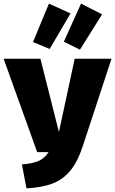

<svg xmlns="http://www.w3.org/2000/svg" viewBox="-42 -1020 635 1059"><path d="M416 -218Q387 -129 346.5 -79.5Q306 -30 248.5 -8Q191 14 104 19L79 -113Q139 -118 171.5 -132.5Q204 -147 226 -181H163L-22 -696H181L283 -292L370 -696H573ZM228 -1000 347 -946 232 -750 140 -788ZM405 -1000 521 -941 399 -746 310 -790Z"/></svg>

Font: Fira Sans Condensed Black
Style: Regular
Weight: 900
Width: 3
Designer: Carrois Corporate & Edenspiekermann AG
Foundry: Carrois Corporate GbR & Edenspiekermann AG
Version: Version 4.203